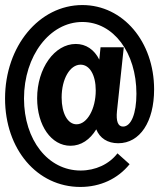

<svg xmlns="http://www.w3.org/2000/svg" viewBox="-25 -690 630 760"><path d="M438 -250 465 -503H373L368 -454C348 -494 315 -516 275 -516C191 -516 122 -420 122 -301C122 -193 178 -113 254 -113C296 -113 331 -137 356 -178C370 -143 401 -123 443 -123C529 -123 585 -208 585 -336C585 -525 462 -670 301 -670C130 -670 -5 -507 -5 -300C-5 -99 122 50 293 50C372 50 441 18 488 -40L440 -83C407 -40 353 -15 294 -15C165 -15 70 -136 70 -300C70 -469 172 -603 301 -603C424 -603 515 -482 515 -319C515 -240 494 -189 462 -189C442 -189 434 -210 438 -250ZM354 -332C354 -259 320 -198 278 -198C243 -198 219 -241 219 -304C219 -378 252 -434 294 -434C330 -434 354 -393 354 -332Z"/></svg>

Font: CommitMono-dimboump
Style: Bold
Weight: 700
Monospace: yes
Designer: Eigil Nikolajsen
Foundry: Eigil Nikolajsen
Version: Version 1.143